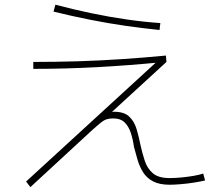

<svg xmlns="http://www.w3.org/2000/svg" viewBox="-20 -794 920 801"><path d="M106.7 -13.3 88.9 -36.7 651.1 -552.2 653.3 -534.4Q518.9 -521.1 386.1 -513.9Q253.3 -506.7 118.9 -506.7V-535.6Q211.1 -535.6 302.8 -538.3Q394.4 -541.1 486.7 -547.2Q578.9 -553.3 672.2 -562.2L674.4 -535.6L421.1 -303.3L413.3 -314.4Q423.3 -321.1 432.8 -324.4Q442.2 -327.8 455.6 -327.8Q497.8 -327.8 518.9 -307.8Q540 -287.8 549.4 -256.7Q558.9 -225.6 565.6 -191.1Q573.3 -155.6 583.9 -123.3Q594.4 -91.1 617.8 -71.1Q641.1 -51.1 687.8 -51.1Q706.7 -51.1 732.8 -53.3Q758.9 -55.6 785.6 -60Q812.2 -64.4 827.8 -70L835.6 -41.1Q816.7 -36.7 788.9 -32.2Q761.1 -27.8 733.9 -25.6Q706.7 -23.3 687.8 -23.3Q645.6 -23.3 618.9 -37.2Q592.2 -51.1 577.2 -75Q562.2 -98.9 553.9 -127.2Q545.6 -155.6 538.9 -181.1Q534.4 -213.3 525.6 -240Q516.7 -266.7 500 -283.3Q483.3 -300 451.1 -300Q437.8 -300 426.1 -296.7Q414.4 -293.3 400.6 -282.2Q386.7 -271.1 365.6 -252.2ZM645.6 -668.9Q578.9 -675.6 505 -686.1Q431.1 -696.7 355.6 -711.7Q280 -726.7 203.3 -745.6L211.1 -774.4Q286.7 -754.4 361.1 -738.9Q435.6 -723.3 508.9 -712.8Q582.2 -702.2 648.9 -697.8Z"/></svg>

Font: Paperlogy 1 Thin
Style: Regular
Weight: 250
Designer: redesigned by Lee Juim, glyphs from Gmarket Sans & Montserrat
Foundry: PT&
Version: Version 1.001